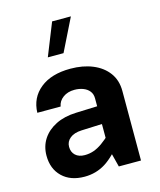

<svg xmlns="http://www.w3.org/2000/svg" viewBox="-118 -875 804 965"><g transform="rotate(-15 284.0 -393.0)"><path d="M496.2 -361.9Q496.2 -417.6 467.2 -456.8Q438.3 -495.9 387.8 -516.7Q337.3 -537.6 272.3 -537.6Q172.7 -537.6 114.9 -490.9Q57.2 -444.3 54.9 -366.5H176.2Q180.8 -394.4 205 -412.1Q229.1 -429.8 264.8 -429.8Q288.7 -429.8 309 -422.2Q329.4 -414.7 341.6 -399.5Q353.9 -384.4 353.9 -361.9V-104.9L380.8 0H496.2ZM415.2 -130 372.1 -172.7Q345.5 -147 322.2 -130.6Q298.9 -114.2 276.9 -106.7Q254.8 -99.2 231.2 -99.2Q200.2 -99.2 182.4 -115.7Q164.7 -132.3 164.7 -159.7Q164.7 -186.6 186.2 -204.2Q207.7 -221.8 246.3 -223.5L411.7 -230.3V-322.4L242.5 -316.2Q181.9 -314.1 137.2 -291.8Q92.5 -269.5 68 -232Q43.6 -194.5 43.6 -146Q43.6 -77.2 86.4 -35.9Q129.2 5.4 202.2 5.4Q262.6 5.4 311.9 -25.7Q361.2 -56.9 415.2 -130ZM245.6 -791 178 -621.9H259.7L343.3 -791Z"/></g></svg>

Font: Estedad-FD VF
Style: Regular
Weight: 100
Designer: Amin Abedi
Version: Version 7.3